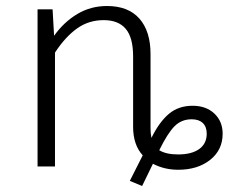

<svg xmlns="http://www.w3.org/2000/svg" viewBox="-20 -554 761 639"><path d="M721 -109Q721 -55 679.5 -22Q638 11 573 11Q527 11 489 -9L453 65L412 48L455 -37Q423 -72 423 -132V-366Q423 -429 398.5 -458Q374 -487 325 -487Q275 -487 236 -459Q197 -431 163 -379V0H105V-523H155L160 -435Q193 -481 237.5 -507.5Q282 -534 336 -534Q407 -534 444 -492Q481 -450 481 -374V-127Q481 -110 484 -95Q510 -148 542 -175Q574 -202 621 -202Q666 -202 693.5 -176Q721 -150 721 -109ZM668 -109Q668 -132 655 -144.5Q642 -157 618 -157Q584 -157 561 -134Q538 -111 510 -54Q533 -40 573 -40Q618 -40 643 -58Q668 -76 668 -109Z"/></svg>

Font: Fira Sans Light
Style: Regular
Weight: 300
Designer: bBox Type GmbH & Carrois Corporate GbR & Edenspiekermann AG
Foundry: bBox Type GmbH & Carrois Corporate GbR & Edenspiekermann AG
Version: Version 4.301